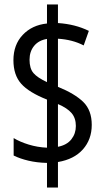

<svg xmlns="http://www.w3.org/2000/svg" viewBox="-20 -780 469 858"><path d="M190 -52Q145 -53 107 -62Q69 -71 41 -85V-163Q69 -146 108 -134Q147 -122 190 -120V-335Q109 -367 74.5 -406Q40 -445 40 -511Q40 -580 81.5 -624Q123 -668 190 -675V-760H239V-677Q316 -672 377 -642L354 -577Q304 -603 239 -607V-392Q315 -361 352.5 -324Q390 -287 390 -222Q390 -157 350.5 -112.5Q311 -68 239 -56V58H190ZM190 -606Q153 -600 132.5 -575Q112 -550 112 -513Q112 -474 129.5 -453.5Q147 -433 190 -413ZM239 -124Q279 -132 299 -157.5Q319 -183 319 -217Q319 -252 300 -274.5Q281 -297 239 -315Z"/></svg>

Font: Noto Sans Thai ExtCond
Style: Regular
Weight: 400
Width: 2
Designer: Monotype Design Team
Foundry: Monotype Imaging Inc.
Version: Version 2.002; ttfautohint (v1.8.4.7-5d5b)